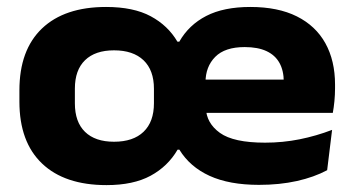

<svg xmlns="http://www.w3.org/2000/svg" viewBox="-20 -524 1032 560"><path d="M290.6 15.9Q168.8 15.9 102.7 -47Q36.6 -109.9 36.6 -227.7V-260.4Q36.6 -378 102.4 -440.9Q168.3 -503.7 289.4 -503.7Q369.2 -503.7 419.6 -476.6Q470 -449.5 497.5 -402.4H502.9Q530.6 -451.2 581.6 -477.5Q632.5 -503.7 710.2 -503.7Q790.8 -503.7 845.8 -476.2Q900.8 -448.7 929 -397.9Q957.2 -347 957.2 -277.4V-266Q957.2 -248.1 955.4 -229Q953.5 -209.8 950.7 -194.9H803.1Q805.7 -219.3 806.7 -243.6Q807.7 -267.9 807.7 -284.9Q807.7 -317.9 795.1 -340.5Q782.6 -363.1 757.3 -374.9Q732.1 -386.7 693.7 -386.7Q635.9 -386.7 607.7 -358.1Q579.4 -329.5 579.4 -283.8V-251.9V-238L580.5 -209.1Q581.9 -164.9 621.5 -136.4Q661.2 -107.9 753 -107.9Q804.8 -107.9 853.7 -117.7Q902.5 -127.5 948.6 -145.2L934.2 -27.6Q896.1 -7.2 845.8 4Q795.5 15.2 735.3 15.2Q648.9 15.2 591.3 -11.1Q533.8 -37.4 503.2 -87.4H497.9Q469.6 -38.7 419.2 -11.4Q368.9 15.9 290.6 15.9ZM500.7 -194.9V-291.9H918.7V-194.9ZM312.6 -110.6Q368.5 -110.6 398.7 -139.6Q429 -168.6 429 -223V-265.1Q429 -319.3 398.6 -348.3Q368.2 -377.2 312.6 -377.2Q257.6 -377.2 228 -348.4Q198.4 -319.7 198.4 -265.5V-222.6Q198.4 -168.2 228 -139.4Q257.6 -110.6 312.6 -110.6Z"/></svg>

Font: Anek Gurmukhi Medium SemiExpanded
Style: Regular
Weight: 500
Width: 6
Version: Version 1.003